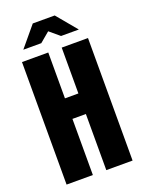

<svg xmlns="http://www.w3.org/2000/svg" viewBox="-146 -844 683 913"><g transform="rotate(-20 195.0 -387.5)"><path d="M28 -620H161V-388H229V-620H362V0H229V-284H161V0H28ZM54 -673 139 -775H250L335 -673H245L195 -715L145 -673Z"/></g></svg>

Font: Smooch Sans ExtraBold
Style: Regular
Weight: 800
Designer: Robert E. Leuschke
Foundry: Robert E. Leuschke
Version: Version 1.010